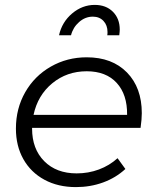

<svg xmlns="http://www.w3.org/2000/svg" viewBox="-20 -761 639 784"><path d="M111 -239V-236Q111 -153 160.5 -103Q210 -53 293 -53Q341 -53 384 -69Q427 -85 460 -115L492 -71Q453 -35 401 -16Q349 3 290 3Q217 3 161.5 -27Q106 -57 75.5 -111Q45 -165 45 -236Q45 -318 83 -384.5Q121 -451 187.5 -489Q254 -527 334 -527Q438 -527 498.5 -465Q559 -403 559 -299Q559 -274 554 -239ZM117 -292H499Q500 -375 456.5 -422.5Q413 -470 334 -470Q253 -470 193.5 -421Q134 -372 117 -292ZM419 -630Q419 -658 402.5 -675.5Q386 -693 359 -693Q328 -693 303 -671Q278 -649 270 -617H221Q233 -671 274.5 -706Q316 -741 367 -741Q413 -741 441 -713Q469 -685 469 -640Q469 -633 467 -617H418Q419 -621 419 -630Z"/></svg>

Font: Gontserrat Light
Style: Italic
Weight: 300
Italic angle: -11.3°
Designer: Julieta Ulanovsky
Foundry: Julieta Ulanovsky
Version: Version 6.001